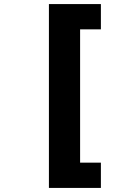

<svg xmlns="http://www.w3.org/2000/svg" viewBox="-20 -754 640 942"><path d="M220 168V-734H475V-610H373V44H475V168Z"/></svg>

Font: Noto Sans Mono Black
Style: Regular
Weight: 900
Designer: Monotype Design Team
Foundry: Monotype Imaging Inc.
Version: Version 2.014